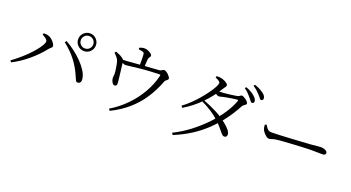

<svg xmlns="http://www.w3.org/2000/svg" viewBox="-56 -1496 4102 2244"><g transform="rotate(20 1995.0 -374.5)"><path d="M809 -501Q764 -501 731.5 -533Q699 -565 699 -611Q699 -656 731.5 -688.5Q764 -721 809 -721Q855 -721 887 -688.5Q919 -656 919 -611Q919 -565 887 -533Q855 -501 809 -501ZM40 -106Q78 -133 122 -169.5Q166 -206 207.5 -246.5Q249 -287 283 -327.5Q317 -368 337.5 -401.5Q358 -435 358 -456Q358 -468 346.5 -479.5Q335 -491 319 -501Q303 -511 290 -518L297 -536Q309 -536 325 -535.5Q341 -535 356 -530Q372 -526 388.5 -514.5Q405 -503 419 -487.5Q433 -472 442 -457Q451 -442 451 -431Q451 -417 438 -407.5Q425 -398 411 -381Q377 -338 336 -296Q295 -254 249 -215.5Q203 -177 154 -144Q105 -111 54 -86ZM868 -130Q849 -130 841 -145Q833 -160 821 -190Q779 -290 716.5 -371Q654 -452 564 -522L580 -542Q633 -513 688 -471.5Q743 -430 790 -382Q837 -334 868 -284.5Q899 -235 904 -189Q907 -171 902.5 -157.5Q898 -144 889 -137.5Q880 -131 868 -130ZM809 -534Q841 -534 863.5 -556.5Q886 -579 886 -611Q886 -643 863.5 -665.5Q841 -688 809 -688Q777 -688 754.5 -665.5Q732 -643 732 -611Q732 -579 754.5 -556.5Q777 -534 809 -534Z M1315 31Q1422 -33 1509.5 -122Q1597 -211 1657.5 -316.5Q1718 -422 1744 -532Q1746 -542 1744 -545Q1742 -548 1731 -548Q1632 -545 1560.5 -539.5Q1489 -534 1440.5 -528Q1392 -522 1363 -518Q1334 -514 1321 -514Q1306 -514 1292.5 -521.5Q1279 -529 1254 -544L1253 -561Q1285 -561 1328.5 -564Q1372 -567 1419 -571Q1466 -575 1506 -578Q1541 -581 1581 -583.5Q1621 -586 1657.5 -588.5Q1694 -591 1718 -593Q1728 -594 1736 -599Q1744 -604 1752.5 -609Q1761 -614 1769 -614Q1780 -614 1794.5 -605.5Q1809 -597 1822 -584.5Q1835 -572 1844 -559Q1853 -546 1853 -537Q1853 -528 1845 -520.5Q1837 -513 1827 -505.5Q1817 -498 1814 -488Q1769 -369 1703.5 -269Q1638 -169 1547 -89Q1456 -9 1332 52ZM1283 -246Q1270 -245 1258.5 -258.5Q1247 -272 1241 -290.5Q1235 -309 1234 -323Q1233 -332 1235.5 -344.5Q1238 -357 1238 -370Q1238 -383 1236 -402Q1234 -421 1230.5 -443Q1227 -465 1223.5 -484Q1220 -503 1217 -514Q1210 -543 1191.5 -564.5Q1173 -586 1153 -607L1165 -624Q1187 -615 1207.5 -607Q1228 -599 1245 -587Q1267 -573 1273.5 -562.5Q1280 -552 1282 -534Q1282 -528 1285 -501.5Q1288 -475 1292.5 -440Q1297 -405 1301 -370Q1305 -335 1307.5 -310Q1310 -285 1310 -279Q1311 -262 1303 -254.5Q1295 -247 1283 -246ZM1480 -549Q1480 -555 1480 -573.5Q1480 -592 1480 -615.5Q1480 -639 1479.5 -661Q1479 -683 1478 -695Q1477 -712 1474.5 -718Q1472 -724 1460 -729Q1451 -733 1435.5 -735.5Q1420 -738 1405 -740L1404 -760Q1422 -767 1436.5 -770.5Q1451 -774 1467 -774Q1488 -774 1511 -764.5Q1534 -755 1550 -742Q1566 -729 1566 -719Q1566 -710 1560.5 -702.5Q1555 -695 1550 -687Q1545 -679 1543 -664Q1542 -649 1540.5 -627.5Q1539 -606 1538.5 -585Q1538 -564 1538 -550Z M2862 -604Q2852 -604 2841.5 -618Q2831 -632 2815 -651Q2800 -670 2779 -692Q2758 -714 2725 -738L2738 -754Q2776 -740 2804 -723.5Q2832 -707 2850 -690Q2869 -673 2877.5 -659Q2886 -645 2886 -629Q2886 -618 2879.5 -611.5Q2873 -605 2862 -604ZM2105 43Q2212 -10 2306.5 -82.5Q2401 -155 2479.5 -237Q2558 -319 2614 -403.5Q2670 -488 2698 -565Q2706 -582 2688 -581Q2671 -580 2639 -575Q2607 -570 2574.5 -564.5Q2542 -559 2525 -555Q2509 -551 2494.5 -547Q2480 -543 2469 -543Q2458 -543 2441 -554Q2424 -565 2407 -579L2422 -603Q2438 -600 2449 -599Q2460 -598 2469 -598Q2487 -598 2517 -600.5Q2547 -603 2579.5 -607Q2612 -611 2638 -615Q2664 -619 2674 -621Q2695 -625 2703.5 -634.5Q2712 -644 2725 -644Q2734 -644 2748.5 -637Q2763 -630 2777 -619.5Q2791 -609 2800.5 -597Q2810 -585 2810 -575Q2810 -566 2800.5 -559Q2791 -552 2780.5 -544.5Q2770 -537 2763 -524Q2711 -426 2646.5 -339.5Q2582 -253 2503.5 -178Q2425 -103 2330 -42Q2235 19 2120 66ZM2691 -123Q2679 -123 2667.5 -132.5Q2656 -142 2641 -161Q2626 -180 2602.5 -207.5Q2579 -235 2542 -270Q2492 -317 2432.5 -355Q2373 -393 2305 -425L2318 -445Q2363 -428 2409 -407.5Q2455 -387 2497.5 -365.5Q2540 -344 2573 -321Q2611 -295 2645.5 -266.5Q2680 -238 2702 -210Q2724 -182 2724 -159Q2724 -142 2715.5 -132.5Q2707 -123 2691 -123ZM2100 -292Q2146 -325 2192.5 -369.5Q2239 -414 2280.5 -463Q2322 -512 2354.5 -557Q2387 -602 2405.5 -637.5Q2424 -673 2424 -690Q2424 -704 2406 -715.5Q2388 -727 2362 -738L2368 -757Q2381 -757 2396 -757Q2411 -757 2427 -753Q2448 -749 2468.5 -739Q2489 -729 2503 -717.5Q2517 -706 2517 -696Q2517 -683 2508.5 -673.5Q2500 -664 2488 -644Q2456 -591 2415.5 -538Q2375 -485 2326.5 -436Q2278 -387 2225 -345Q2172 -303 2116 -271ZM2952 -672Q2939 -672 2929.5 -686.5Q2920 -701 2903 -719Q2886 -738 2866 -756.5Q2846 -775 2811 -799L2824 -815Q2863 -802 2890 -787.5Q2917 -773 2936 -759Q2956 -744 2965.5 -729Q2975 -714 2975 -698Q2975 -686 2968.5 -679.5Q2962 -673 2952 -672Z M3189 -278Q3175 -278 3156.5 -292Q3138 -306 3122.5 -325Q3107 -344 3100 -361Q3095 -375 3093 -388.5Q3091 -402 3091 -417L3111 -423Q3122 -406 3132.5 -391Q3143 -376 3156.5 -367Q3170 -358 3191 -358Q3213 -358 3254 -359.5Q3295 -361 3346 -363.5Q3397 -366 3449.5 -369Q3502 -372 3549.5 -375Q3597 -378 3631 -380.5Q3665 -383 3676 -383Q3726 -387 3752 -390.5Q3778 -394 3797 -394Q3816 -394 3835.5 -388.5Q3855 -383 3867.5 -373.5Q3880 -364 3880 -350Q3880 -336 3871 -328.5Q3862 -321 3836 -321Q3810 -321 3780.5 -322Q3751 -323 3705 -323Q3687 -323 3646 -321.5Q3605 -320 3552.5 -317.5Q3500 -315 3448 -311.5Q3396 -308 3352.5 -305Q3309 -302 3286 -299Q3258 -296 3242 -291Q3226 -286 3214.5 -282Q3203 -278 3189 -278Z"/></g></svg>

Font: Noto Serif KR
Style: Regular
Weight: 400
Designer: Ryoko NISHIZUKA  (kana & ideographs); Frank Grießhammer (Latin, Greek & Cyrillic); Wenlong ZHANG  (bopomofo); Sandoll Co
Foundry: Adobe
Version: Version 2.003-H1;hotconv 1.1.1;makeotfexe 2.6.0